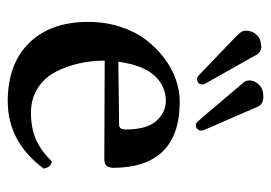

<svg xmlns="http://www.w3.org/2000/svg" viewBox="-123 -574 707 501"><g transform="rotate(90 230.5 -323.5)"><path d="M141.1 -278.8 307.1 -280.8Q317.9 -282.2 317.9 -296.9Q317.9 -352.5 296.1 -377.2Q274.4 -401.9 244.1 -402.8Q205.6 -402.8 178.2 -374Q149.9 -343.8 141.1 -278.8ZM400.9 -105Q416.5 -103.5 419.9 -84Q350.1 9.8 244.1 9.8Q147 9.8 92 -46.1Q37.1 -102.1 37.1 -200.2Q37.1 -244.6 49.8 -283.7Q62.5 -322.8 83.7 -350.6Q105 -378.4 131.8 -398.7Q158.7 -418.9 187.7 -429Q216.8 -439 245.1 -439Q418 -439 418 -263.2Q418 -262.7 417.5 -261Q417 -259.3 417 -258.8Q415.5 -242.2 395 -242.2L138.2 -243.2Q138.2 -209 145.3 -177Q152.3 -145 167.2 -115.7Q182.1 -86.4 209.7 -68.6Q237.3 -50.8 273.9 -50.8Q313 -50.8 342.5 -63.2Q372.1 -75.7 400.9 -105ZM60.1 -612.8Q60.1 -627.4 70.1 -638.9Q80.1 -650.4 96.2 -650.9Q99.1 -651.9 104 -651.9Q115.7 -650.4 122.1 -641.1Q123 -639.6 124.3 -637Q125.5 -634.3 126 -633.8L195.8 -509.8L200.2 -501V-495.1Q199.7 -489.7 195.1 -486.8Q190.4 -483.9 187 -483.9Q181.2 -483.9 172.9 -492.2L76.2 -585Q74.7 -586.9 71 -590.6Q67.4 -594.2 65.9 -596.2Q60.1 -602.1 60.1 -612.8ZM189.9 -621.1Q189.9 -634.8 201.2 -646Q212.4 -657.2 231.9 -657.2Q250.5 -657.2 257.8 -644L316.9 -507.8Q317.4 -506.8 318.4 -504.4Q319.3 -502 319.8 -501Q320.8 -498 320.8 -495.1Q320.8 -490.2 317.1 -485.6Q313.5 -481 307.1 -481Q303.2 -481 298.8 -483.9Q294.4 -489.7 288.1 -496.1L195.8 -605Q189.9 -610.8 189.9 -621.1Z"/></g></svg>

Font: Common Serif Medium
Style: Regular
Weight: 500
Designer: Philipp H. Poll, Khaled Hosny
Foundry: Stefan Peev, Context Ltd.
Version: Version 1.026